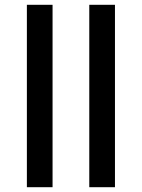

<svg xmlns="http://www.w3.org/2000/svg" viewBox="-20 -780 591 800"><path d="M92 0V-760H199V0ZM352 0V-760H459V0Z"/></svg>

Font: Noto Sans
Style: Bold
Weight: 700
Designer: Monotype Design Team
Foundry: Monotype Imaging Inc.
Version: Version 2.000;GOOG;noto-source:20170915:90ef993387c0; ttfaut